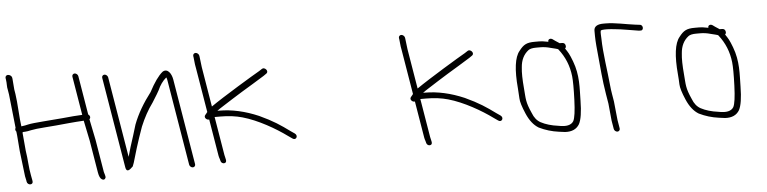

<svg xmlns="http://www.w3.org/2000/svg" viewBox="-40 -743 3861 967"><g transform="rotate(-5 1890.0 -260.0)"><path d="M15.9 -530C7.8 -530 1.9 -522.9 3.2 -515L4.2 -509C8 -486.5 4.6 -472.8 9.6 -453L13.2 -431L31.5 -261C29.4 -257.7 28.6 -254.3 29.2 -251C29.8 -247.7 31.3 -244.7 33.7 -242C36.8 -223.1 40 -161.9 42.2 -143L57.7 -14C59.9 -4.7 61.4 2.3 62.2 7L63.3 14C64.8 22.8 72.4 29 80.8 29C89.3 29 94.8 22.8 93.3 14L92.2 7C91.3 1.7 89.9 -5.5 88.1 -14.5C79.6 -56.3 79.5 -99.3 72.4 -142L64.4 -232C63.3 -238.2 68.6 -237 78.4 -237.5C85.2 -237.8 95.5 -239.5 109.2 -242.6C123 -245.7 146.7 -248.4 180.2 -250.8C213.7 -253.1 254.9 -256.7 302 -261.5C324.9 -264.2 354.9 -265.3 376.6 -267L397.8 -164L424.9 -1C428.1 18.2 433.9 30.2 442.2 35C450.4 39.7 456.6 37.9 460.5 29.5C463.9 22.2 456.4 7.6 454.9 -1L427.6 -165L405.8 -272C413.5 -278.2 411.3 -290.3 401.8 -296L369 -493C367.7 -500.9 359.4 -508 351.5 -508C343.6 -508 337.7 -500.9 339 -493L371.6 -297C335.4 -294.6 318.7 -294.3 271.1 -289.1C217.9 -283.9 123.5 -279 95.8 -272.4C83.6 -269.5 75.2 -267.8 70.5 -267.5C65.7 -267.2 62.6 -266.7 61.1 -266C55.2 -301.5 52.4 -390.2 45.6 -431L41.8 -454L37.4 -509L36.4 -515C35.1 -522.9 25.4 -530 15.9 -530Z M488.1 -474 564.5 -15C567.9 5.7 578.7 7 596.7 -11C598.7 -13 600.6 -14.7 602.3 -16C607.1 -27.3 611.4 -40.3 615.3 -55C624.3 -88.6 635.9 -122.3 646.9 -157L666.1 -212C684 -255.4 705.2 -294 729.9 -327.6C751.4 -361.2 762.8 -381 765.8 -387C776.5 -411.8 791.1 -432.2 809.6 -448C811.5 -444.7 812.9 -440.3 813.8 -435L886.2 0C887.5 7.9 895.8 15 903.7 15C911.6 15 917.5 7.9 916.2 0L843.8 -435C838.8 -464.8 819.2 -494.5 793.6 -478C771.9 -460.4 749.3 -428.1 724.4 -381C685.7 -330.6 654.8 -278.6 634.5 -225L617.7 -170C604.8 -131.3 594.2 -96.7 586 -66L518.1 -474C516.7 -481.9 508.5 -489 500.6 -489C492.6 -489 486.7 -481.9 488.1 -474Z M967 -558C959 -558 953.1 -550.9 954.5 -543L955.5 -537C958.2 -520.3 957.3 -507.8 962.5 -483L1000.3 -256C998.5 -254.7 997.1 -253 996.1 -251L989.4 -243C977.8 -230.5 995 -215 1006.6 -218L1037.4 -33C1038.3 -27.7 1039.9 -21.7 1042.4 -15L1045.1 -5C1046.3 2.7 1055.3 9.4 1063.2 8C1081.4 5.1 1070.1 -16.7 1067.4 -33L1034.9 -228H1064.9C1105.1 -228 1141.7 -223.3 1174.8 -213.9C1252.2 -192 1338.5 -142.1 1394.7 -101L1416.2 -86C1433.2 -73.7 1448 -97 1430.2 -110L1409.8 -124C1364.3 -157.3 1328.7 -181.7 1258.7 -214C1190.6 -243.3 1124.4 -258 1059.9 -258H1051.5C1059.3 -264 1069.9 -271.2 1083.3 -279.5C1111.1 -296.7 1153.9 -325.2 1183.2 -342.5C1217.8 -362.9 1267.1 -393.6 1298.7 -413L1313 -423C1329.8 -434.2 1307.3 -458.1 1293.7 -449L1278.4 -439C1246.8 -421.2 1090.6 -327.1 1025.9 -282L992.3 -484L985.9 -537L984.9 -543C983.5 -550.9 974.9 -558 967 -558Z M2007 -558C1999 -558 1993.1 -550.9 1994.5 -543L1995.5 -537C1998.2 -520.3 1997.3 -507.8 2002.5 -483L2040.3 -256C2038.5 -254.7 2037.1 -253 2036.1 -251L2029.4 -243C2017.8 -230.5 2035 -215 2046.6 -218L2077.4 -33C2078.3 -27.7 2079.9 -21.7 2082.4 -15L2085.1 -5C2086.3 2.7 2095.3 9.4 2103.2 8C2121.4 5.1 2110.1 -16.7 2107.4 -33L2074.9 -228H2104.9C2145.1 -228 2181.7 -223.3 2214.8 -213.9C2292.2 -192 2378.5 -142.1 2434.7 -101L2456.2 -86C2473.2 -73.7 2488 -97 2470.2 -110L2449.8 -124C2404.3 -157.3 2368.7 -181.7 2298.7 -214C2230.6 -243.3 2164.4 -258 2099.9 -258H2091.5C2099.3 -264 2109.9 -271.2 2123.3 -279.5C2151.1 -296.7 2193.9 -325.2 2223.2 -342.5C2257.8 -362.9 2307.1 -393.6 2338.7 -413L2353 -423C2369.8 -434.2 2347.3 -458.1 2333.7 -449L2318.4 -439C2286.8 -421.2 2130.6 -327.1 2065.9 -282L2032.3 -484L2025.9 -537L2024.9 -543C2023.5 -550.9 2014.9 -558 2007 -558Z M2789.5 -416C2821.8 -375.2 2840.8 -328.4 2846.6 -275.6C2849.1 -252 2849.4 -212.3 2847.3 -156.4C2845.3 -100.5 2840.3 -65 2832.5 -50C2820.8 -30.6 2795.4 -24.9 2756.3 -33C2721.5 -37.5 2692 -46.2 2668 -59C2650 -68.8 2636.5 -85.5 2627.7 -109C2601 -167.9 2604.4 -181.9 2599.7 -235C2595.5 -281.5 2594.9 -317.2 2597.9 -342C2600.5 -378.8 2614.2 -406.8 2639 -426C2646.8 -432 2659.9 -435 2678.4 -435H2699.4C2716.4 -435 2733.5 -432.5 2750.9 -427.5C2764.5 -423.6 2789 -419.3 2789.5 -416ZM2673.4 -465C2633.2 -465 2616.9 -456.2 2593.9 -426C2568.9 -396 2560.6 -333.3 2569.2 -238C2570.7 -220.7 2571.8 -203.8 2572.3 -187.5C2572.8 -171.2 2580.7 -145.1 2596.2 -109.1C2611.6 -73.2 2631.6 -47.8 2656.3 -33C2687.8 -17.6 2721.1 -7.6 2756.3 -3L2787 1C2821 3 2845.2 -8 2859.5 -32C2871.1 -53.7 2877.2 -92.9 2877.9 -149.5C2878.7 -213 2885.5 -277.1 2857.7 -350.2C2843 -389.2 2837.2 -397 2823.2 -418C2827.3 -421.3 2828.9 -426 2827.9 -432C2826.2 -442 2820.4 -447 2810.4 -447H2798.4C2795.5 -448.3 2788.4 -453 2777 -461L2764.5 -470C2753.8 -477.2 2740.2 -472.1 2742.4 -459C2721.7 -463 2706.9 -465 2697.9 -465Z M3049.7 22C3057.6 22 3063.5 14.9 3062.2 7L3055 -36L3045.2 -131L3038.7 -170C3036.2 -184.7 3034.4 -198.8 3033.1 -212.5C3026 -289.1 3011.2 -376.3 3009.9 -451.7C3009.7 -462.8 3007.5 -484.3 3010.1 -492C3013.6 -494.7 3020.4 -496 3030.4 -496H3043.4C3055.5 -496 3068.5 -494.1 3081.4 -493C3121.7 -489.5 3162.9 -480.4 3201.9 -475H3208.9C3227.8 -471.9 3226.8 -504 3208.1 -504L3200.9 -505L3184.6 -507C3142.3 -512.2 3084.1 -526 3038.4 -526H3025.4C2997 -526 2978.6 -516 2978.6 -495C2978.6 -453.9 2979.1 -438.4 2984.7 -382.4C2992.6 -303.9 2995.7 -247.9 3008.5 -171L3016.6 -122.5L3025 -36L3032.2 7C3033.5 14.9 3041.7 22 3049.7 22Z M3598.5 -416C3630.8 -375.2 3649.8 -328.4 3655.6 -275.6C3658.1 -252 3658.4 -212.3 3656.3 -156.4C3654.3 -100.5 3649.3 -65 3641.5 -50C3629.8 -30.6 3604.4 -24.9 3565.3 -33C3530.5 -37.5 3501 -46.2 3477 -59C3459 -68.8 3445.5 -85.5 3436.7 -109C3410 -167.9 3413.4 -181.9 3408.7 -235C3404.5 -281.5 3403.9 -317.2 3406.9 -342C3409.5 -378.8 3423.2 -406.8 3448 -426C3455.8 -432 3468.9 -435 3487.4 -435H3508.4C3525.4 -435 3542.5 -432.5 3559.9 -427.5C3573.5 -423.6 3598 -419.3 3598.5 -416ZM3482.4 -465C3442.2 -465 3425.9 -456.2 3402.9 -426C3377.9 -396 3369.6 -333.3 3378.2 -238C3379.7 -220.7 3380.8 -203.8 3381.3 -187.5C3381.8 -171.2 3389.7 -145.1 3405.2 -109.1C3420.6 -73.2 3440.6 -47.8 3465.3 -33C3496.8 -17.6 3530.1 -7.6 3565.3 -3L3596 1C3630 3 3654.2 -8 3668.5 -32C3680.1 -53.7 3686.2 -92.9 3686.9 -149.5C3687.7 -213 3694.5 -277.1 3666.7 -350.2C3652 -389.2 3646.2 -397 3632.2 -418C3636.3 -421.3 3637.9 -426 3636.9 -432C3635.2 -442 3629.4 -447 3619.4 -447H3607.4C3604.5 -448.3 3597.4 -453 3586 -461L3573.5 -470C3562.8 -477.2 3549.2 -472.1 3551.4 -459C3530.7 -463 3515.9 -465 3506.9 -465Z"/></g></svg>

Font: MewTooHand
Style: WideLta
Weight: 400
Designer: Mew Too, Robert Jablonski
Version: Version 0.77